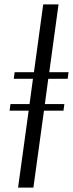

<svg xmlns="http://www.w3.org/2000/svg" viewBox="-20 -851 331 871"><path d="M62 0 110 -349H23.5L27.5 -379H114L129.5 -493.5H42.5L46.5 -523.5H134L176 -831H245.5L203.5 -523.5H291L287 -493.5H199L183.5 -379H272L268 -349H179.5L131.5 0Z"/></svg>

Font: Merriweather 144pt Light
Style: Italic
Weight: 300
Italic angle: -7.8°
Version: Version 2.101